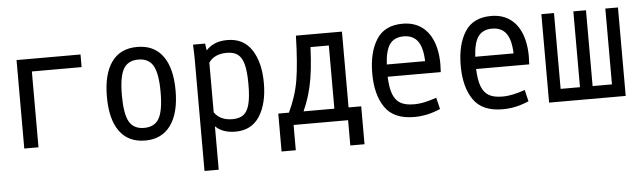

<svg xmlns="http://www.w3.org/2000/svg" viewBox="-44 -604 3149 946"><g transform="rotate(-5 1531.0 -131.0)"><path d="M128.9 -375V0H58.6V-437.5H375V-375Z M656.2 12.7Q573.2 12.7 529.8 -46.9Q486.3 -106.4 486.3 -218.3Q486.3 -330.1 529.3 -390.1Q572.3 -450.2 656.2 -450.2Q739.3 -450.2 782.7 -390.6Q826.2 -331.1 826.2 -219.7Q826.2 -108.4 782.2 -47.9Q738.3 12.7 656.2 12.7ZM656.2 -49.8Q708 -49.8 730 -88.4Q752 -127 752 -218.3Q752 -309.6 730 -348.6Q708 -387.7 656.2 -387.7Q604.5 -387.7 582.5 -349.1Q560.5 -310.5 560.5 -218.8Q560.5 -127 582.5 -88.4Q604.5 -49.8 656.2 -49.8Z M933.6 -375 931.6 -437.5H991.2L996.1 -403.3Q1014.6 -423.8 1040.5 -434.6Q1066.4 -445.3 1101.6 -445.3Q1181.6 -445.3 1222.2 -382.8Q1262.7 -320.3 1262.7 -218.8Q1262.7 -117.2 1222.7 -54.7Q1182.6 7.8 1102.5 7.8Q1071.3 7.8 1046.4 -1Q1021.5 -9.8 1003.9 -27.3V187.5H933.6ZM1093.8 -54.7Q1127.9 -54.7 1147.9 -69.8Q1168 -85 1177.2 -120.6Q1186.5 -156.2 1186.5 -218.8Q1186.5 -282.2 1177.2 -317.4Q1168 -352.5 1147.9 -367.7Q1127.9 -382.8 1093.8 -382.8Q1031.2 -382.8 1003.9 -341.8V-96.7Q1032.2 -54.7 1093.8 -54.7Z M1508.8 -437.5Q1506.8 -305.7 1492.7 -220.2Q1478.5 -134.8 1445.3 -62.5H1597.7V-375H1468.8ZM1668 -62.5H1730.5V125H1660.2V0H1390.6V125H1320.3V-62.5H1373Q1410.2 -139.6 1423.3 -219.2Q1436.5 -298.8 1440.4 -437.5H1668Z M1986.3 12.7Q1885.7 12.7 1842.3 -50.3Q1798.8 -113.3 1798.8 -218.8Q1798.8 -323.2 1839.4 -386.7Q1879.9 -450.2 1968.8 -450.2Q2027.3 -450.2 2066.9 -419.4Q2106.4 -388.7 2124 -331.5Q2141.6 -274.4 2135.7 -196.3H1873Q1875 -141.6 1887.2 -109.9Q1899.4 -78.1 1923.8 -64Q1948.2 -49.8 1990.2 -49.8Q2017.6 -49.8 2044.4 -55.7Q2071.3 -61.5 2102.5 -72.3L2116.2 -15.6Q2052.7 12.7 1986.3 12.7ZM2063.5 -256.8Q2061.5 -324.2 2038.1 -356Q2014.6 -387.7 1968.8 -387.7Q1922.9 -387.7 1900.4 -357.4Q1877.9 -327.1 1874 -256.8Z M2423.8 12.7Q2323.2 12.7 2279.8 -50.3Q2236.3 -113.3 2236.3 -218.8Q2236.3 -323.2 2276.9 -386.7Q2317.4 -450.2 2406.2 -450.2Q2464.8 -450.2 2504.4 -419.4Q2543.9 -388.7 2561.5 -331.5Q2579.1 -274.4 2573.2 -196.3H2310.5Q2312.5 -141.6 2324.7 -109.9Q2336.9 -78.1 2361.3 -64Q2385.7 -49.8 2427.7 -49.8Q2455.1 -49.8 2481.9 -55.7Q2508.8 -61.5 2540 -72.3L2553.7 -15.6Q2490.2 12.7 2423.8 12.7ZM2501 -256.8Q2499 -324.2 2475.6 -356Q2452.1 -387.7 2406.2 -387.7Q2360.4 -387.7 2337.9 -357.4Q2315.4 -327.1 2311.5 -256.8Z M2716.8 -437.5V-62.5H2812.5V-437.5H2875V-62.5H2970.7V-437.5H3033.2V0H2654.3V-437.5Z"/></g></svg>

Font: Sudo Variable
Style: Regular
Weight: 400
Monospace: yes
Designer: Jens Kutilek
Foundry: Jens Kutilek
Version: Version 0.040